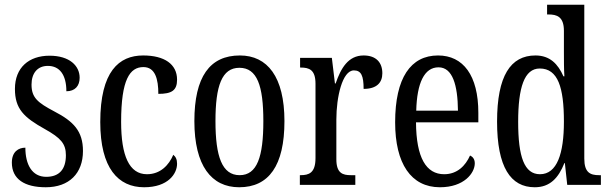

<svg xmlns="http://www.w3.org/2000/svg" viewBox="-20 -780 2569 810"><path d="M173 10C272 10 330 -49 330 -143C330 -227 290 -268 209 -310C139 -347 113 -368 113 -423C113 -470 137 -502 182 -502C231 -502 260 -465 260 -395C296 -395 316 -417 316 -452C316 -502 274 -545 189 -545C102 -545 43 -495 43 -405C43 -321 80 -285 170 -235C236 -198 258 -174 258 -125C258 -67 231 -34 175 -34C115 -34 87 -86 87 -157C58 -157 30 -140 30 -94C30 -24 84 10 173 10Z M588 10C689 10 727 -47 727 -89C727 -108 721 -119 711 -127C693 -84 657 -45 600 -45C525 -45 491 -123 491 -266C491 -445 528 -497 585 -497C635 -497 648 -446 648 -384C704 -384 727 -398 727 -444C727 -509 674 -546 584 -546C482 -546 403 -479 403 -265C403 -70 479 10 588 10Z M989 10C1114 10 1180 -81 1180 -269C1180 -456 1108 -546 992 -546C865 -546 800 -456 800 -269C800 -81 872 10 989 10ZM991 -41C917 -41 889 -119 889 -269C889 -418 916 -494 990 -494C1065 -494 1091 -418 1091 -269C1091 -119 1065 -41 991 -41Z M1245 0H1479V-41H1460C1426 -41 1399 -49 1399 -108V-276C1399 -370 1424 -483 1473 -483C1504 -483 1514 -460 1514 -405C1569 -405 1593 -431 1593 -471C1593 -516 1567 -546 1514 -546C1449 -546 1418 -492 1396 -428H1393L1380 -536H1246V-495H1249C1284 -495 1311 -486 1311 -427V-113C1311 -50 1283 -41 1248 -41H1245Z M1836 10C1938 10 1983 -50 1983 -91C1983 -109 1974 -119 1963 -124C1944 -81 1909 -45 1854 -45C1778 -45 1736 -114 1735 -264H1998V-304C1998 -462 1934 -546 1828 -546C1713 -546 1647 -452 1647 -264C1647 -90 1714 10 1836 10ZM1912 -313H1736C1739 -430 1770 -496 1830 -496C1889 -496 1911 -422 1912 -313Z M2236 10C2300 10 2336 -29 2361 -92H2363L2373 0H2515V-41H2507C2470 -41 2445 -52 2445 -111V-760H2288V-719H2294C2329 -719 2359 -710 2359 -650V-563C2359 -526 2359 -489 2361 -458H2357C2334 -510 2300 -546 2239 -546C2134 -546 2077 -460 2077 -267C2077 -75 2134 10 2236 10ZM2258 -45C2192 -45 2166 -118 2166 -266C2166 -411 2192 -491 2257 -491C2334 -491 2359 -411 2359 -267C2359 -132 2330 -45 2258 -45Z"/></svg>

Font: Noto Serif Sinhala ExtraCondensed
Style: Regular
Weight: 400
Width: 2
Designer: Jelle Bosma - Monotype Design Team
Foundry: Monotype Imaging Inc.
Version: Version 2.007